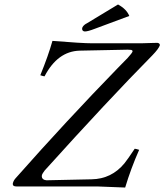

<svg xmlns="http://www.w3.org/2000/svg" viewBox="-20 -840 740 865"><path d="M543.9 4.9Q543.5 4.9 418.5 0H54.2Q37.1 0 37.6 -11.2Q38.1 -13.7 38.1 -15.1Q41.5 -27.8 51.3 -38.1Q280.3 -296.9 509.3 -532.2Q535.2 -558.6 555.2 -579.1Q575.2 -601.1 577.1 -607.9Q578.1 -613.3 570.8 -615.2Q564.5 -616.2 555.2 -616.2L338.9 -611.8Q239.3 -608.9 180.7 -496.1Q174.8 -496.6 161.6 -501Q197.3 -588.4 216.3 -655.8Q349.6 -645 395 -645H616.2Q634.8 -645 668 -646.5Q684.6 -647 689.5 -647Q700.7 -645 700.2 -636.2Q695.3 -620.6 666.5 -590.8Q468.3 -390.1 181.2 -71.8Q170.4 -57.1 168.9 -51.8Q165.5 -35.6 179.7 -29.8Q184.6 -28.3 189 -27.8L392.6 -32.2Q482.4 -33.7 540.5 -104Q555.2 -122.1 586.9 -169.9Q593.3 -169.4 606.9 -165Q569.8 -81.1 543.9 4.9ZM511.7 -819.8Q550.3 -798.8 562.5 -768.1L406.2 -710Q375.5 -698.2 361.8 -698.2Q348.6 -699.7 350.1 -712.9Q352.1 -723.1 367.2 -732.9Q368.7 -733.9 369.6 -733.9Z"/></svg>

Font: Linux Libertine Display Slanted O
Style: Slanted
Weight: 400
Designer: Philipp H. Poll
Foundry: Philipp H. Poll
Version: Version 5.0.9